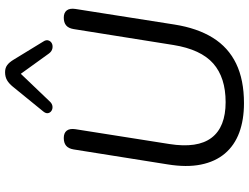

<svg xmlns="http://www.w3.org/2000/svg" viewBox="-134 -853 996 768"><g transform="rotate(-90 364.0 -469.0)"><path d="M335.2 8.9Q268.7 8.9 217.6 -10Q166.5 -29 133.9 -67.4Q101.3 -105.9 89.7 -163.3Q78 -220.6 90.5 -296.9L150.3 -672.6Q153.7 -693 165.1 -702.5Q176.5 -711.9 195.9 -711.9Q216.2 -711.9 225.4 -700Q234.6 -688.1 231.2 -665.3L171.9 -289.5Q154.2 -177.1 196.9 -120.8Q239.6 -64.5 339.4 -64.5Q437.8 -64.5 494.1 -114.1Q550.3 -163.8 568 -273.3L631.7 -672.6Q635.1 -693 646.5 -702.5Q657.9 -711.9 677.3 -711.9Q697.2 -711.9 706.4 -700Q715.6 -688.1 712.2 -665.3L649.9 -269.5Q635.4 -177.6 596.9 -115.7Q558.5 -53.9 493.7 -22.5Q428.8 8.9 335.2 8.9ZM341.5 -767.3Q332.7 -758.1 322.4 -757.1Q312.2 -756.1 304.6 -761.2Q297.1 -766.3 295.4 -774.8Q293.7 -783.4 302 -793.7L401.4 -915.8Q414.2 -931.5 427.6 -939.1Q441.1 -946.7 459.2 -946.7Q476.3 -946.7 487.7 -938.1Q499.1 -929.6 509 -913L581.7 -794.1Q589.6 -782.4 586.1 -772.9Q582.7 -763.3 573.7 -759.2Q564.6 -755.1 553.4 -757.6Q542.2 -760.1 533.9 -771.3L452.8 -883.8Z"/></g></svg>

Font: Nunito ExtraLight
Style: Italic
Weight: 200
Italic angle: -9°
Designer: Vernon Adams
Foundry: Vernon Adams
Version: Version 3.602